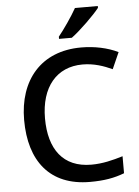

<svg xmlns="http://www.w3.org/2000/svg" viewBox="-62 -989 759 1046"><g transform="rotate(-5 317.5 -465.5)"><path d="M513 -941H388C363 -896 317 -830 287 -793V-781H357C406 -817 484 -894 513 -931ZM402 -631C465 -631 518 -612 564 -591L604 -681C547 -709 475 -724 403 -724C181 -724 59 -573 59 -357C59 -134 167 10 388 10C466 10 521 0 576 -21V-114C520 -97 465 -83 403 -83C249 -83 173 -187 173 -356C173 -527 260 -631 402 -631Z"/></g></svg>

Font: Noto Sans Cherokee Medium
Style: Regular
Weight: 500
Designer: Monotype Design Team
Foundry: Monotype Imaging Inc.
Version: Version 2.001